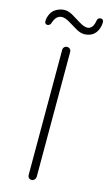

<svg xmlns="http://www.w3.org/2000/svg" viewBox="-154 -930 552 976"><g transform="rotate(15 122.0 -442.0)"><path d="M142 -679V-21Q141 -12 135 -6Q129 0 121 0Q111 0 105.5 -6Q100 -12 100 -21V-679Q100 -688 106 -694Q112 -700 121 -700Q130 -700 136 -694Q142 -688 142 -679ZM-6 -782Q-16 -782 -19 -791Q-22 -800 -18 -817Q-9 -850 14 -864Q37 -878 61 -878Q82 -878 106 -863.5Q130 -849 153 -835Q176 -821 193 -821Q208 -821 217.5 -833.5Q227 -846 230 -866Q231 -874 235.5 -879Q240 -884 248 -884Q260 -884 262.5 -874.5Q265 -865 262 -850Q257 -826 245.5 -811.5Q234 -797 218.5 -791Q203 -785 185 -785Q166 -785 142.5 -799Q119 -813 96.5 -826.5Q74 -840 57 -840Q42 -840 30.5 -829.5Q19 -819 12 -796Q10 -789 4.5 -785.5Q-1 -782 -6 -782Z"/></g></svg>

Font: Quicksand Variable Light
Style: Regular
Weight: 300
Designer: Andrew Paglinawan
Foundry: Andrew Paglinawan
Version: Version 3.004